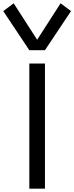

<svg xmlns="http://www.w3.org/2000/svg" viewBox="-82 -1131 446 1151"><path d="M93.8 0V-750H187.5V0ZM93.8 -830.1 -62.5 -1064.5 0 -1111.3 140.6 -892.6 281.2 -1111.3 343.8 -1064.5 187.5 -830.1Z"/></svg>

Font: Michroma
Style: Regular
Weight: 400
Designer: Vernon Adams
Foundry: Vernon Adams
Version: Version 1.100; ttfautohint (v1.8.4.7-5d5b);gftools[0.9.29]